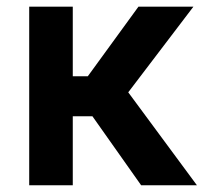

<svg xmlns="http://www.w3.org/2000/svg" viewBox="-20 -548 623 568"><path d="M562.5 0 359.4 -274.9 552.2 -528.3H389.6L239.7 -322.3H195.3V-528.3H66.4V0H195.3V-204.1H253.4L397.5 0Z"/></svg>

Font: Vazirmatn SemiBold
Style: Regular
Weight: 600
Designer: Saber Rastikerdar
Foundry: Saber Rastikerdar
Version: Version 33.003